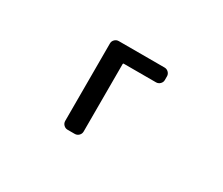

<svg xmlns="http://www.w3.org/2000/svg" viewBox="-98 -790 1196 1031"><g transform="rotate(30 500.0 -275.0)"><path d="M387.7 0Q373 0 362.8 -10.3Q352.5 -20.5 352.5 -35.2V-515.6Q352.5 -529.3 362.8 -539.6Q373 -549.8 387.7 -549.8H670.9Q685.5 -549.8 695.8 -539.6Q706.1 -529.3 706.1 -515.6V-492.2Q706.1 -478.5 695.8 -468.3Q685.5 -458 670.9 -458H470.7Q466.8 -458 466.8 -453.1V-35.2Q466.8 -20.5 456.5 -10.3Q446.3 0 431.6 0Z"/></g></svg>

Font: Gen Jyuu Gothic L Monospace Medium
Style: Regular
Weight: 500
Designer: [Source Han Sans]
Ryoko NISHIZUKA  (kana & ideographs); Paul D. Hunt (Latin, Greek & Cyrillic); Wenlong ZHANG  (bopomofo
Version: Version 1.002.20150607